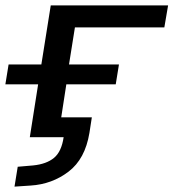

<svg xmlns="http://www.w3.org/2000/svg" viewBox="-21 -511 646 715"><path d="M33 184 45 110 103 105Q152 100 180 77Q208 54 216 0H90L121 -197H-1L11 -271H133L168 -491H605L591 -409H258L236 -271H422L410 -197H226L207 -74H321L312 -16Q296 81 234.5 128Q173 175 93 180Z"/></svg>

Font: Nunito Sans 10pt Expanded Medium
Style: Italic
Weight: 500
Width: 7
Italic angle: -9°
Designer: Vernon Adams
Foundry: Vernon Adams
Version: Version 3.101;gftools[0.9.27]